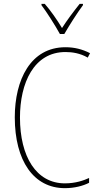

<svg xmlns="http://www.w3.org/2000/svg" viewBox="-20 -970 515 1000"><path d="M292 -793H315C341 -838 381 -901 412 -943V-950H395C360 -906 330 -866 303 -824C278 -866 243 -916 213 -950H196V-943C222 -909 266 -840 292 -793ZM321 -699C356 -699 397 -693 437 -670L449 -693C408 -714 367 -724 321 -724C139 -724 57 -554 57 -359C57 -133 155 10 318 10C368 10 413 -2 444 -18V-43C416 -30 373 -15 318 -15C169 -15 84 -154 84 -358C84 -537 156 -699 321 -699Z"/></svg>

Font: Noto Sans Gurmukhi Condensed Thin
Style: Regular
Weight: 100
Width: 3
Designer: Jelle Bosma - Monotype Design Team
Foundry: Monotype Imaging Inc.
Version: Version 2.004